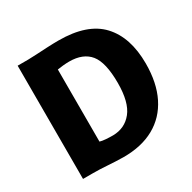

<svg xmlns="http://www.w3.org/2000/svg" viewBox="-166 -917 1091 1091"><g transform="rotate(-30 379.0 -371.5)"><path d="M80 0V-743H149Q167.5 -743 202.2 -745Q237 -747 277.2 -749Q317.5 -751 352 -751Q541 -751 629 -656.5Q717 -562 717 -390Q717 -263.5 672.5 -174.2Q628 -85 544 -38.2Q460 8.5 341 8Q286.5 7 237.8 3.5Q189 0 146 0ZM267 -137Q281.5 -132.5 304.5 -130.8Q327.5 -129 352 -129Q430 -130 477 -188.8Q524 -247.5 524 -374Q524 -508.5 480 -562.8Q436 -617 345 -617Q326.5 -617 303.5 -614.8Q280.5 -612.5 267 -610Z"/></g></svg>

Font: Merriweather Sans ExtraBold
Style: Regular
Weight: 800
Designer: Eben Sorkin
Foundry: Eben Sorkin
Version: Version 2.001; ttfautohint (v1.8.3)